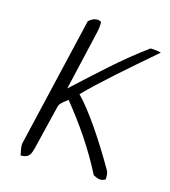

<svg xmlns="http://www.w3.org/2000/svg" viewBox="-100 -704 719 810"><g transform="rotate(15 260.0 -298.5)"><path d="M55 -38C52 -24 59 3 61 14C99 14 104 -3 113 -39C127 -94 142 -162 157 -220C161 -238 165 -241 196 -265C268 -176 329 -87 381 15C396 20 407 33 434 19C434 6 436 -8 428 -21C366 -129 289 -245 234 -300C301 -369 404 -458 520 -558C508 -562 487 -564 474 -564C371 -490 272 -396 178 -310L238 -570C242 -587 244 -603 243 -618C225 -630 202 -620 188 -606Z"/></g></svg>

Font: Comica
Style: RgIta
Weight: 400
Designer: Jasper
Foundry: KineticPlasma Fonts/Cannot Into Space Fonts
Version: Version 0.89